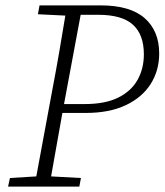

<svg xmlns="http://www.w3.org/2000/svg" viewBox="-20 -694 612 714"><path d="M345 -639H280L219 -312L218 -307H295Q371 -307 419.5 -331Q468 -355 491.5 -397Q515 -439 515 -492Q515 -565 474.5 -602Q434 -639 345 -639ZM121 -641 127 -674H354Q464 -674 518 -626.5Q572 -579 572 -495Q572 -432 540.5 -382Q509 -332 448 -303Q387 -274 299 -274H212Q202 -215 191 -156Q180 -97 170 -38L281 -32L275 0H10L17 -32L115 -38L175 -362Q188 -430 200 -499Q212 -568 223 -636Z"/></svg>

Font: Source Serif 4 SmText Light
Style: Italic
Weight: 300
Italic angle: -12°
Designer: Frank Grießhammer
Foundry: Adobe
Version: Version 4.005;hotconv 1.1.0;makeotfexe 2.6.0